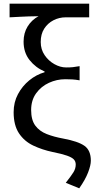

<svg xmlns="http://www.w3.org/2000/svg" viewBox="-20 -816 521 1042"><path d="M410 206 337 176Q366 139 378.5 119Q391 99 391 77Q391 60 380.5 49Q370 38 343 28.5Q316 19 266 9Q209 -3 160.5 -26Q112 -49 83 -92.5Q54 -136 54 -207Q54 -261 77.5 -305Q101 -349 139 -380Q177 -411 222 -424V-428Q173 -449 140.5 -490Q108 -531 108 -590Q108 -637 130 -672.5Q152 -708 189 -728Q160 -728 137 -727Q114 -726 90 -725Q66 -724 32 -722V-796H464V-722H337Q301 -722 270 -706Q239 -690 220 -660.5Q201 -631 201 -588Q201 -548 222 -517Q243 -486 275 -468Q307 -450 339 -450Q361 -450 375.5 -451.5Q390 -453 412 -457V-380Q390 -384 372.5 -385Q355 -386 334 -386Q288 -386 245.5 -366.5Q203 -347 176 -309.5Q149 -272 149 -219Q149 -165 171.5 -134.5Q194 -104 233.5 -88.5Q273 -73 323 -64Q404 -49 438.5 -24.5Q473 0 473 56Q473 81 458 120Q443 159 410 206Z"/></svg>

Font: Chiron Sans HK TT
Style: Regular
Weight: 400
Designer: Ryoko NISHIZUKA 西塚涼子 (kana, bopomofo & ideographs); Paul D. Hunt (Latin, Greek & Cyrillic); Sandoll Communications 산돌커뮤니
Foundry: Adobe
Version: Version 2.022;hotconv 1.0.109;makeotfexe 2.5.65596